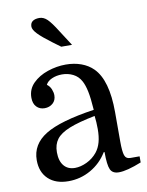

<svg xmlns="http://www.w3.org/2000/svg" viewBox="-89 -859 715 932"><g transform="rotate(-10 268.5 -392.5)"><path d="M38 -117Q38 -195 111 -240Q184 -285 353 -310Q349 -369 342 -402Q335 -435 324 -455Q310 -481 285 -493.5Q260 -506 231 -506Q203 -506 180.5 -496Q158 -486 150 -469Q164 -459 170.5 -443Q177 -427 177 -413Q177 -388 160.5 -373.5Q144 -359 120 -359Q96 -359 80.5 -375Q65 -391 65 -420Q65 -462 94 -491Q123 -520 167.5 -535Q212 -550 257 -550Q298 -550 332.5 -537.5Q367 -525 391 -501Q453 -439 453 -281V-136Q453 -87 459.5 -68Q466 -49 488 -49H533V-19Q461 10 421 10Q390 10 379.5 -12.5Q369 -35 369 -99H365Q334 -48 283 -19Q232 10 173 10Q110 10 74 -24Q38 -58 38 -117ZM215 -48Q243 -48 273.5 -62.5Q304 -77 325 -103Q341 -123 348.5 -150.5Q356 -178 356 -215Q356 -232 355 -248.5Q354 -265 352 -280Q271 -264 225 -245.5Q179 -227 160 -201.5Q141 -176 141 -138Q141 -95 160.5 -71.5Q180 -48 215 -48ZM255 -715 304 -639H251L213 -667Q166 -702 145.5 -723.5Q125 -745 125 -760Q125 -778 137 -786.5Q149 -795 170 -795Q191 -795 209 -777.5Q227 -760 255 -715Z"/></g></svg>

Font: Domine
Style: Regular
Weight: 400
Designer: Pablo Impallari, Rodrigo Fuenzalida, Brenda Gallo
Foundry: Pablo Impallari, Rodrigo Fuenzalida, Brenda Gallo
Version: Version 2.000;September 19, 2022;FontCreator 14.0.0.2877 64-